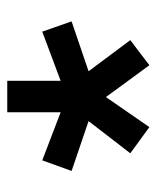

<svg xmlns="http://www.w3.org/2000/svg" viewBox="30 -800 442 543"><g transform="rotate(-90 251.5 -528.0)"><path d="M164 -327 90 -381 181 -499 40 -547 70 -630 206 -578V-729H295V-578L434 -630L463 -547L322 -499L410 -381L339 -327L249 -450Z"/></g></svg>

Font: BDO Grotesk
Style: Bold
Weight: 700
Designer: Deni Anggara
Foundry: Lokal Container
Version: Version 2.000